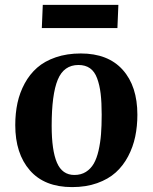

<svg xmlns="http://www.w3.org/2000/svg" viewBox="-20 -745 621 780"><path d="M149.9 -630.9 153.8 -725.1H460.9L457 -630.9ZM272.9 15.1Q160.6 15.1 101.3 -53Q42 -121.1 42 -236.8Q42 -284.7 51 -326.7Q60.1 -368.7 80.3 -406Q100.6 -443.4 130.9 -470Q161.1 -496.6 206.5 -512.2Q252 -527.8 308.1 -527.8Q418.9 -527.8 478.5 -461.4Q538.1 -395 538.1 -278.8Q538.1 -231.9 529.3 -189.9Q520.5 -147.9 500.5 -109.9Q480.5 -71.8 450.2 -44.4Q419.9 -17.1 374.8 -1Q329.6 15.1 272.9 15.1ZM282.2 -34.2Q309.1 -34.2 328.9 -46.6Q348.6 -59.1 360.8 -80.1Q373 -101.1 380.4 -133.3Q387.7 -165.5 390.4 -200Q393.1 -234.4 393.1 -278.8Q393.1 -329.1 388.9 -364.3Q384.8 -399.4 374.5 -427Q364.3 -454.6 345.5 -467.8Q326.7 -481 298.8 -481Q239.3 -481 214.6 -421.1Q189.9 -361.3 189.9 -233.9Q189.9 -133.8 211.4 -84Q232.9 -34.2 282.2 -34.2Z"/></svg>

Font: Literata SemiBold
Style: Italic
Weight: 650
Italic angle: -2.39999°
Designer: Latin by Veronika Burian and Jose Scaglione. Greek by Irene Vlachou. Cyrillic by Vera Evstafieva
Foundry: TypeTogether
Version: Version 3.021